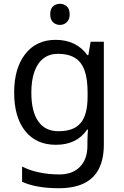

<svg xmlns="http://www.w3.org/2000/svg" viewBox="-20 -757 655 1017"><path d="M275 -546Q328 -546 370.5 -526Q413 -506 443 -465H448L460 -536H530V9Q530 85 504 136.5Q478 188 425 214Q372 240 290 240Q232 240 183.5 231.5Q135 223 97 206V125Q135 145 186 156Q237 167 295 167Q364 167 403.5 126.5Q443 86 443 16V-5Q443 -17 444 -39.5Q445 -62 446 -71H442Q414 -30 372.5 -10Q331 10 276 10Q172 10 113.5 -63Q55 -136 55 -267Q55 -395 113.5 -470.5Q172 -546 275 -546ZM287 -472Q242 -472 210.5 -448Q179 -424 162.5 -378Q146 -332 146 -266Q146 -167 182.5 -114.5Q219 -62 289 -62Q330 -62 359 -72.5Q388 -83 407 -105.5Q426 -128 435 -163Q444 -198 444 -246V-267Q444 -340 427.5 -385Q411 -430 376 -451Q341 -472 287 -472ZM298 -737Q318 -737 333.5 -723.5Q349 -710 349 -681Q349 -653 333.5 -639Q318 -625 298 -625Q276 -625 261 -639Q246 -653 246 -681Q246 -710 261 -723.5Q276 -737 298 -737Z"/></svg>

Font: hexgurmukhi15
Style: Book
Weight: 400
Designer: Jelle Bosma - Monotype Design Team
Foundry: Monotype Imaging Inc.
Version: Version 2.003